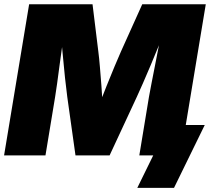

<svg xmlns="http://www.w3.org/2000/svg" viewBox="-22 -748 1011 924"><path d="M-2.4 0 118.2 -727.5H423.3L451.2 -500Q455.1 -470.7 458.7 -427Q462.4 -383.3 466.1 -335Q469.7 -286.6 472.2 -242.4Q474.6 -198.2 475.6 -168H426.8Q438 -198.2 454.8 -242.4Q471.7 -286.6 491.2 -335Q510.7 -383.3 528.8 -427Q546.9 -470.7 560.1 -500L662.6 -727.5H968.3L847.7 0H648.4L694.8 -281.2Q699.2 -306.2 707 -346.2Q714.8 -386.2 724.1 -433.6Q733.4 -481 742.7 -529.3Q752 -577.6 758.8 -619.6H779.3Q761.7 -576.7 742.2 -528.6Q722.7 -480.5 702.9 -433.6Q683.1 -386.7 665.8 -347.2Q648.4 -307.6 636.2 -281.2L505.4 0H341.3L301.8 -281.2Q296.9 -316.4 290.8 -374Q284.7 -431.6 278.8 -497.3Q272.9 -563 268.1 -619.6H291.5Q284.7 -577.6 277.8 -529.3Q271 -481 264.6 -433.6Q258.3 -386.2 252.9 -346.2Q247.6 -306.2 243.2 -281.2L196.8 0ZM638.7 156.2 715.3 0H668.5L692.9 -146.5H963.4L815.4 156.2Z"/></svg>

Font: Inter 28pt Black
Style: Italic
Weight: 900
Italic angle: -9.3988°
Designer: Rasmus Andersson
Foundry: rsms
Version: Version 4.001;git-66647c0bb